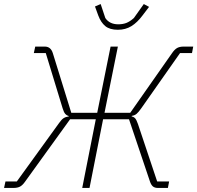

<svg xmlns="http://www.w3.org/2000/svg" viewBox="-42 -928 974 948"><path d="M-15 -32H41L250 -321Q262 -338 272 -344.5Q282 -351 297 -353L298 -355Q287 -358 280 -366Q273 -374 267 -394L184 -666H125L132 -698H179Q209 -698 219 -665L310 -371H438L504 -698H540L474 -371H601L807 -665Q820 -684 832.5 -691Q845 -698 865 -698H912L906 -666H847L656 -394Q642 -374 632.5 -366Q623 -358 609 -356L608 -353Q619 -351 625.5 -343.5Q632 -336 639 -316L734 -32H793L787 0H738Q722 0 713 -7.5Q704 -15 698 -33L595 -339H467L400 0H364L431 -339H304L81 -30Q69 -13 56.5 -6.5Q44 0 24 0H-22ZM540 -781Q500 -781 478 -799Q456 -817 443 -852L427 -896L455 -908L478 -839Q499 -808 542 -808Q565 -808 582.5 -815Q600 -822 619 -839L668 -908L694 -894L662 -852Q636 -817 607 -799Q578 -781 540 -781Z"/></svg>

Font: IBM Plex Sans ExtLt
Style: Italic
Weight: 200
Italic angle: -11°
Designer: Mike Abbink, Paul van der Laan, Pieter van Rosmalen
Foundry: Bold Monday
Version: Version 3.005